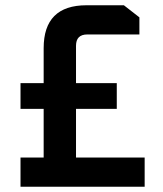

<svg xmlns="http://www.w3.org/2000/svg" viewBox="-20 -710 618 730"><path d="M58 0V-111H146V-296H58V-394H146V-527Q146 -690 309 -690H451L510 -644V-579H312Q269 -579 269 -536V-394H424V-296H269V-111H530V0Z"/></svg>

Font: Oxanium SemiBold
Style: Regular
Weight: 600
Designer: Severin Meyer
Version: Version 2.000